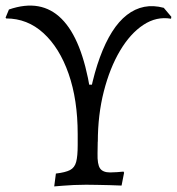

<svg xmlns="http://www.w3.org/2000/svg" viewBox="-49 -661 633 687"><path d="M301 -153 275 -336Q289 -403 308.5 -456Q328 -509 352 -547Q376 -585 405 -607.5Q434 -630 467 -636.5Q500 -643 537 -633L564 -601L563 -594Q511 -603 464 -572Q417 -541 380.5 -479.5Q344 -418 322.5 -334Q301 -250 301 -153ZM145 6 151 -40Q185 -44 201.5 -52.5Q218 -61 223.5 -81.5Q229 -102 229 -142V-358H304L300 -112Q299 -73 309 -58.5Q319 -44 345 -44Q355 -44 369.5 -45Q384 -46 393 -47L395 -43L386 3Q368 2 344.5 1.5Q321 1 298 0.5Q275 0 259 0Q236 0 215 1Q194 2 176 3.5Q158 5 145 6ZM229 -181Q229 -304 196.5 -397Q164 -490 106.5 -542.5Q49 -595 -27 -595L-29 -598L-17 -627Q41 -647 88 -638.5Q135 -630 171.5 -593.5Q208 -557 233.5 -493Q259 -429 274 -337Z"/></svg>

Font: Alegreya
Style: Regular
Weight: 400
Designer: Juan Pablo del Peral
Foundry: Huerta Tipografica
Version: Version 2.009